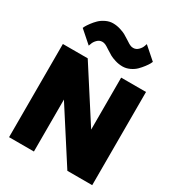

<svg xmlns="http://www.w3.org/2000/svg" viewBox="-260 -1313 1354 1472"><g transform="rotate(30 417.0 -577.5)"><path d="M49 -825H269L565 -365V-825H785V0H565L269 -460V0H49ZM607 -1146 715 -1051Q714 -1047 706.5 -1033Q699 -1019 682 -996.5Q665 -974 644.5 -953.5Q624 -933 593 -918.5Q562 -904 530 -904Q497 -904 465 -914Q433 -924 417 -933Q401 -942 373 -960Q370 -962 360.5 -968Q351 -974 346.5 -977Q342 -980 333.5 -984Q325 -988 318 -989.5Q311 -991 304 -991Q278 -991 259 -971.5Q240 -952 234 -932L227 -913L119 -1008Q120 -1012 127.5 -1025.5Q135 -1039 152 -1062Q169 -1085 189.5 -1105Q210 -1125 241 -1140Q272 -1155 304 -1155Q337 -1155 369 -1145Q401 -1135 417 -1126Q433 -1117 461 -1099Q464 -1097 473.5 -1091Q483 -1085 487.5 -1082Q492 -1079 500.5 -1075Q509 -1071 516 -1069.5Q523 -1068 530 -1068Q556 -1068 575 -1087.5Q594 -1107 600 -1126Z"/></g></svg>

Font: Spartan MB
Style: Regular
Weight: 900
Designer: Matt Bailey
Foundry: Matt Bailey
Version: Version 001.001